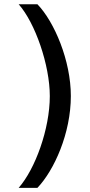

<svg xmlns="http://www.w3.org/2000/svg" viewBox="-20 -694 424 909"><path d="M68.4 -673.8C146.5 -585.9 215.8 -385.7 215.8 -239.3C215.8 -83 146.5 106.4 68.4 195.3H157.2C236.3 112.3 315.4 -62.5 315.4 -239.3C315.4 -407.2 237.3 -590.8 157.2 -673.8Z"/></svg>

Font: Sen-gleads
Style: Regular
Weight: 400
Designer: Kosal Sen, Philatype
Foundry: Philatype
Version: Version 1.004; ttfautohint (v1.8.3)